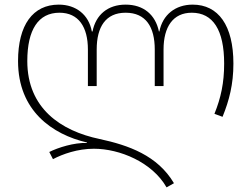

<svg xmlns="http://www.w3.org/2000/svg" viewBox="-20 -560 1087 830"><path d="M700 250 732 232C661 112 536 68 411 41C243 6 98 -92 98 -296C98 -432 146 -505 237 -505C320 -505 360 -443 360 -346V-188H398V-346C398 -444 437 -505 523 -505C611 -505 649 -443 649 -346V-188H687V-346C687 -444 728 -505 809 -505C901 -505 949 -430 949 -285C949 -202 935 -137 907 -68L942 -55C971 -126 989 -196 989 -285C989 -450 924 -540 813 -540C738 -540 683 -496 669 -424H667C652 -496 601 -540 523 -540C446 -540 394 -496 380 -424H377C364 -496 309 -540 234 -540C122 -540 58 -452 58 -296C58 -81 206 21 356 56V58C300 56 231 78 193 97L209 128C251 106 315 83 386 83C497 83 638 141 700 250Z"/></svg>

Font: Noto Sans Georgian ExtraLight
Style: Regular
Weight: 200
Designer: Monotype Design Team, Akaki Razmadze
Foundry: Google LLC
Version: Version 2.005